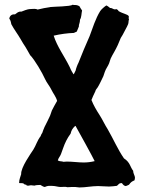

<svg xmlns="http://www.w3.org/2000/svg" viewBox="-20 -782 616 819"><path d="M19.5 -703.1C22.5 -698.2 25.4 -695.3 28.3 -678.7C40 -656.2 55.7 -636.7 68.4 -614.3C75.2 -601.6 82 -591.8 88.9 -581.1C95.7 -570.3 101.6 -558.6 108.4 -546.9C127.9 -527.3 160.2 -471.7 171.9 -445.3C178.7 -429.7 192.4 -414.1 199.2 -399.4C207 -382.8 218.8 -370.1 223.6 -351.6C220.7 -346.7 203.1 -315.4 201.2 -310.5C198.2 -302.7 196.3 -294.9 193.4 -288.1C186.5 -272.5 177.7 -255.9 169.9 -240.2C166 -232.4 163.1 -222.7 160.2 -214.8C159.2 -211.9 157.2 -212.9 153.3 -201.2C138.7 -182.6 133.8 -162.1 122.1 -143.6C111.3 -127 68.4 -67.4 70.3 -39.1C67.4 -27.3 61.5 -17.6 61.5 -1C68.4 -1 74.2 -1 79.1 0C83 2.9 84 5.9 91.8 5.9C91.8 8.8 95.7 10.7 103.5 9.8C108.4 7.8 116.2 7.8 127 9.8C134.8 6.8 141.6 7.8 152.3 6.8C159.2 10.7 164.1 14.6 170.9 15.6C177.7 12.7 183.6 10.7 188.5 10.7C196.3 10.7 205.1 10.7 212.9 11.7C221.7 12.7 228.5 15.6 239.3 15.6C250 15.6 258.8 13.7 267.6 16.6C279.3 15.6 290 15.6 300.8 15.6C305.7 15.6 312.5 17.6 319.3 17.6C345.7 17.6 371.1 11.7 398.4 11.7C413.1 11.7 428.7 13.7 445.3 13.7C457 13.7 467.8 11.7 478.5 10.7C486.3 5.9 485.4 -1 500 -1C504.9 5.9 508.8 10.7 516.6 11.7C523.4 8.8 525.4 8.8 530.3 5.9C538.1 -4.9 542 -7.8 553.7 -12.7C554.7 -16.6 555.7 -20.5 555.7 -24.4C555.7 -32.2 547.9 -42 547.9 -53.7C535.2 -69.3 535.2 -89.8 508.8 -106.4C482.4 -144.5 463.9 -188.5 439.5 -230.5C426.8 -250 417 -272.5 404.3 -292C391.6 -311.5 378.9 -333 370.1 -355.5C374 -366.2 378.9 -376 386.7 -392.6C387.7 -399.4 393.6 -404.3 396.5 -409.2C403.3 -419.9 416 -446.3 420.9 -457L426.8 -474.6C431.6 -489.3 440.4 -499 445.3 -511.7C448.2 -518.6 449.2 -525.4 452.1 -532.2C457 -543 461.9 -550.8 466.8 -559.6C478.5 -580.1 487.3 -599.6 495.1 -620.1C498 -624 500 -628.9 502.9 -632.8C509.8 -647.5 521.5 -666 526.4 -678.7C529.3 -685.5 527.3 -692.4 530.3 -699.2C527.3 -704.1 530.3 -709 529.3 -712.9C524.4 -721.7 505.9 -722.7 486.3 -734.4C484.4 -738.3 481.4 -741.2 476.6 -743.2C464.8 -738.3 460 -749 449.2 -748C444.3 -752 440.4 -755.9 433.6 -758.8C425.8 -753.9 412.1 -742.2 407.2 -734.4C387.7 -703.1 375 -662.1 362.3 -627.9C345.7 -589.8 329.1 -551.8 314.5 -513.7C310.5 -506.8 303.7 -488.3 302.7 -481.4C298.8 -474.6 297.9 -469.7 293.9 -464.8C289.1 -473.6 285.2 -476.6 277.3 -496.1C254.9 -542 223.6 -583 209 -629.9C238.3 -636.7 267.6 -640.6 295.9 -641.6C298.8 -644.5 303.7 -644.5 307.6 -647.5C310.5 -654.3 313.5 -662.1 316.4 -668.9C315.4 -677.7 321.3 -683.6 321.3 -698.2C328.1 -709 327.1 -724.6 330.1 -737.3C325.2 -744.1 322.3 -749 318.4 -755.9C313.5 -758.8 306.6 -760.7 299.8 -760.7C296.9 -760.7 293 -760.7 289.1 -761.7C281.2 -753.9 209 -753.9 195.3 -752C176.8 -749 159.2 -746.1 140.6 -741.2C136.7 -743.2 132.8 -744.1 127.9 -744.1C124 -744.1 117.2 -744.1 106.4 -743.2C98.6 -743.2 78.1 -735.4 71.3 -732.4C56.6 -733.4 54.7 -727.5 43.9 -720.7C30.3 -721.7 22.5 -715.8 19.5 -703.1ZM226.6 -97.7C229.5 -109.4 236.3 -114.3 240.2 -125C243.2 -132.8 246.1 -140.6 249 -149.4C256.8 -171.9 266.6 -192.4 281.2 -211.9C284.2 -224.6 288.1 -233.4 300.8 -245.1L302.7 -244.1C310.5 -230.5 377.9 -108.4 383.8 -94.7C368.2 -90.8 352.5 -88.9 336.9 -88.9C313.5 -88.9 289.1 -92.8 264.6 -92.8C259.8 -92.8 254.9 -91.8 251 -91.8C244.1 -94.7 233.4 -92.8 226.6 -97.7Z"/></svg>

Font: Caesar Dressing Cyrillic
Style: Regular
Weight: 400
Designer: Dathan Boardman
Foundry: Open Window
Version: Version 1.00;July 2, 2020;FontCreator 13.0.0.2642 64-bit